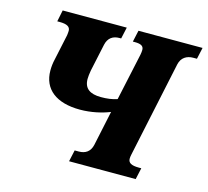

<svg xmlns="http://www.w3.org/2000/svg" viewBox="-103 -833 1029 952"><g transform="rotate(15 411.5 -357.0)"><path d="M329 0H671L684 -59H671C633 -59 616 -69 616 -90C616 -96 617 -105 619 -113L723 -603C731 -639 758 -655 791 -655H810L823 -714H494L481 -655H492C524 -655 537 -646 537 -627C537 -620 536 -611 534 -601L482 -360C455 -351 430 -348 399 -348C343 -348 312 -369 312 -418C312 -430 314 -446 317 -463L347 -603C355 -639 379 -655 412 -655H421L434 -714H105L93 -655H105C143 -655 160 -645 160 -624C160 -618 159 -609 158 -601L130 -470C125 -449 123 -430 123 -411C123 -315 193 -261 314 -261C373 -261 427 -274 467 -290L429 -111C421 -75 397 -59 363 -59H342Z"/></g></svg>

Font: Noto Serif SemiCondensed Black
Style: Italic
Weight: 900
Width: 4
Italic angle: -12°
Designer: Monotype Design Team
Foundry: Monotype Imaging Inc.
Version: Version 2.014